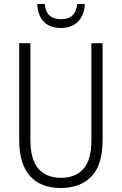

<svg xmlns="http://www.w3.org/2000/svg" viewBox="-20 -930 609 960"><path d="M493 -230Q493 -105 437 -47.5Q381 10 284 10Q184 10 130 -50Q76 -110 76 -230V-714H132V-231Q132 -132 172 -86.5Q212 -41 285 -41Q357 -41 397 -85.5Q437 -130 437 -230V-714H493ZM404 -910Q402 -854 370 -822Q338 -790 284 -790Q231 -790 200 -820.5Q169 -851 166 -910H204Q210 -834 285 -834Q359 -834 366 -910Z"/></svg>

Font: Noto Sans Gurmukhi Condensed Light
Style: Regular
Weight: 300
Width: 3
Designer: Jelle Bosma - Monotype Design Team
Foundry: Monotype Imaging Inc.
Version: Version 2.004; ttfautohint (v1.8.4.7-5d5b)